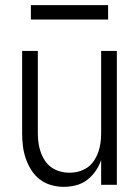

<svg xmlns="http://www.w3.org/2000/svg" viewBox="-20 -718 540 746"><path d="M227 8Q203 8 178.5 1Q154 -6 134.5 -21Q115 -36 101.5 -57.5Q88 -79 80 -102.5Q72 -126 69 -150.5Q66 -175 66 -200V-520H127V-200Q127 -181 129.5 -163Q132 -145 138 -127.5Q144 -110 154.5 -94Q165 -78 180 -67.5Q195 -57 213 -52Q231 -47 250 -47Q269 -47 287 -52Q305 -57 320 -67.5Q335 -78 345.5 -94Q356 -110 362 -127.5Q368 -145 370.5 -163Q373 -181 373 -200V-520H434V0H373V-96Q365 -73 351 -53Q337 -33 318 -18.5Q299 -4 275 2Q251 8 227 8ZM400 -642H100V-698H400Z"/></svg>

Font: Iosevka Custom Light
Style: Regular
Weight: 300
Monospace: yes
Designer: Belleve Invis
Foundry: Belleve Invis
Version: Version 27.3.5